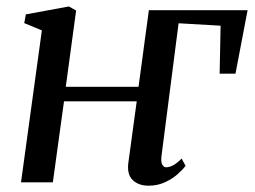

<svg xmlns="http://www.w3.org/2000/svg" viewBox="-20 -564 788 594"><path d="M408.5 -295.5Q410 -308 413.5 -332Q417 -356 420.8 -385.5Q424.5 -415 428.5 -444Q432.5 -473 435.8 -496.8Q439 -520.5 440.5 -532.5H746L708.5 -336H659.5L662.5 -484.5L532.5 -492L479.5 -80.5Q477.5 -62 482.2 -54.2Q487 -46.5 494 -46.5Q504 -46.5 515.5 -52.5Q527 -58.5 542 -73.5L554 -51Q546.5 -40.5 530.5 -26Q514.5 -11.5 491.2 -0.5Q468 10.5 439.5 10.5Q408.5 10.5 390.5 -7Q372.5 -24.5 377 -60L403 -250.5H178L143.5 0H45L109.5 -470L55 -492.5L60 -519.5L193 -544L215.5 -531.5L183.5 -295.5Z"/></svg>

Font: Merriweather 72pt
Style: Italic
Weight: 400
Italic angle: -7.8°
Version: Version 2.101